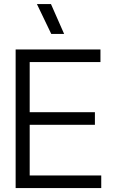

<svg xmlns="http://www.w3.org/2000/svg" viewBox="-20 -950 571 970"><path d="M59 0H491.5V-63.5H130V-319.5H459.5V-383H130V-636.5H487.5V-700H59ZM237.5 -929.5H166.5L239 -778.5H304Z"/></svg>

Font: MCL Standard Light
Style: Regular
Weight: 300
Designer: Květoslav Bartoš
Foundry: Florian Karsten
Version: Version 1.001;Glyphs 3.2.3 (3260)